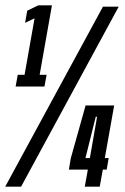

<svg xmlns="http://www.w3.org/2000/svg" viewBox="-32 -699 468 719"><path d="M26.5 -375 34.5 -419H60L97.5 -630.5L62 -613.5L70 -659L111.5 -679H162.5L116.5 -419H142.5L134.5 -375ZM-12.5 0 353.5 -674H412.5L47 0ZM285.5 0 297 -64H226L233 -106L288.5 -304H395.5L360.5 -107H375L367.5 -64H353L341.5 0ZM288 -107H304.5L331.5 -261.5H326.5Z"/></svg>

Font: Anybody UltraCondensed SemiBold
Style: Italic
Weight: 600
Width: 1
Italic angle: -10°
Designer: Tyler Finck
Foundry: Etcetera Type Company
Version: Version 1.010; ttfautohint (v1.8.3) -l 8 -r 50 -G 200 -x 14 